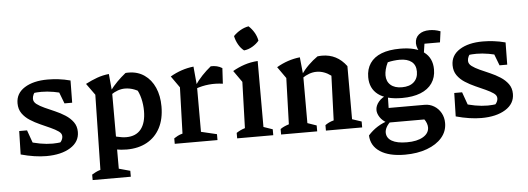

<svg xmlns="http://www.w3.org/2000/svg" viewBox="-57 -915 3553 1293"><g transform="rotate(-5 1720.0 -268.5)"><path d="M226 7Q188 7 144.5 0.5Q101 -6 54 -19L101 -104Q147 -89 190.5 -81Q234 -73 276 -73Q292 -73 307.5 -74.5Q323 -76 339 -78L303 -55Q321 -67 332.5 -83Q344 -99 344 -117Q344 -136 323.5 -150.5Q303 -165 271 -179.5Q239 -194 203 -210Q167 -226 135 -246.5Q103 -267 83 -295.5Q63 -324 63 -364Q63 -431 122.5 -468.5Q182 -506 279 -506Q314 -506 352.5 -501.5Q391 -497 432 -486L400 -398Q355 -412 312 -419.5Q269 -427 230 -427Q215 -427 200 -426Q185 -425 169 -423L201 -440Q183 -429 176 -414Q169 -399 169 -385Q169 -364 189.5 -348.5Q210 -333 242 -318.5Q274 -304 310 -288.5Q346 -273 378 -252.5Q410 -232 430.5 -204Q451 -176 451 -137Q451 -70 389 -31.5Q327 7 226 7ZM54 -19 58 -177H111L167 -20ZM378 -336 320 -488 432 -486 430 -336Z M769 10Q732 10 690.5 2.5Q649 -5 604 -20L624 -110Q673 -91 709.5 -82Q746 -73 773 -73Q839 -73 873 -116Q907 -159 907 -239Q907 -282 897 -323Q887 -364 866 -398L920 -349Q858 -400 792 -400Q744 -400 695 -366L694 -390Q720 -425 747 -452Q774 -479 805 -504Q810 -505 815.5 -505Q821 -505 826 -505Q887 -505 932.5 -473.5Q978 -442 1002.5 -386.5Q1027 -331 1027 -259Q1027 -174 995.5 -114Q964 -54 906 -22Q848 10 769 10ZM522 195V158Q534 151 547 144Q560 137 580 131L590 -376L534 -454Q574 -475 613 -489Q652 -503 693 -507L704 -388V134L780 155V195Z M1452 -375Q1356 -389 1267 -357V-376Q1292 -413 1320.5 -443Q1349 -473 1381 -499Q1402 -500 1421.5 -495.5Q1441 -491 1458 -480ZM1094 0V-37Q1106 -45 1119.5 -52Q1133 -59 1152 -64L1162 -376L1107 -454Q1182 -498 1265 -507L1277 -376V-65L1383 -40V0Z M1516 0V-37Q1528 -45 1542.5 -52Q1557 -59 1574 -64L1584 -376L1529 -454Q1567 -476 1609 -490Q1651 -504 1699 -507V-61L1760 -40V0ZM1658 -745Q1680 -725 1695.5 -698.5Q1711 -672 1716 -643Q1698 -621 1670.5 -605Q1643 -589 1614 -586Q1592 -603 1576.5 -630.5Q1561 -658 1555 -688Q1575 -709 1602 -724.5Q1629 -740 1658 -745Z M1813 0V-37Q1824 -45 1838 -51.5Q1852 -58 1871 -64L1881 -376L1826 -454Q1901 -498 1984 -507L1996 -388V-61L2057 -40V0ZM2116 0V-37Q2127 -45 2141 -52Q2155 -59 2174 -64L2185 -365L2298 -420V-61L2361 -40V0ZM1988 -365 1985 -385Q2011 -422 2040.5 -451Q2070 -480 2103 -503Q2111 -504 2119 -504.5Q2127 -505 2134 -505Q2184 -505 2225 -484Q2266 -463 2298 -420L2185 -365Q2138 -400 2087 -400Q2038 -400 1988 -365Z M2633 208Q2526 208 2465.5 168.5Q2405 129 2402 58Q2430 26 2466.5 3Q2503 -20 2549 -33H2565Q2537 -8 2526.5 11.5Q2516 31 2516 48Q2516 85 2551 105.5Q2586 126 2653 126Q2722 126 2762.5 102Q2803 78 2803 38Q2803 25 2797.5 10Q2792 -5 2783 -17H2531Q2499 -35 2483 -60Q2467 -85 2467 -108Q2467 -137 2489.5 -164Q2512 -191 2552 -205L2550 -115H2794Q2828 -115 2857 -97.5Q2886 -80 2903 -49.5Q2920 -19 2920 19Q2920 75 2883.5 117.5Q2847 160 2782 184Q2717 208 2633 208ZM2646 -174Q2540 -174 2485.5 -215.5Q2431 -257 2431 -333Q2431 -388 2457.5 -427Q2484 -466 2535 -486Q2586 -506 2661 -506Q2767 -506 2822 -465Q2877 -424 2877 -347Q2877 -293 2850 -254Q2823 -215 2771.5 -194.5Q2720 -174 2646 -174ZM2652 -246Q2704 -246 2732.5 -272Q2761 -298 2761 -343Q2761 -387 2732.5 -409.5Q2704 -432 2652 -432Q2634 -432 2612 -429.5Q2590 -427 2571 -422Q2559 -398 2553.5 -375.5Q2548 -353 2548 -336Q2548 -294 2575.5 -270Q2603 -246 2652 -246ZM2805 -452Q2788 -473 2779.5 -494.5Q2771 -516 2771 -532Q2771 -570 2797.5 -591.5Q2824 -613 2869 -613Q2886 -613 2904 -610Q2922 -607 2943 -599L2933 -525H2828L2817 -452Z M3167 7Q3129 7 3085.5 0.5Q3042 -6 2995 -19L3042 -104Q3088 -89 3131.5 -81Q3175 -73 3217 -73Q3233 -73 3248.5 -74.5Q3264 -76 3280 -78L3244 -55Q3262 -67 3273.5 -83Q3285 -99 3285 -117Q3285 -136 3264.5 -150.5Q3244 -165 3212 -179.5Q3180 -194 3144 -210Q3108 -226 3076 -246.5Q3044 -267 3024 -295.5Q3004 -324 3004 -364Q3004 -431 3063.5 -468.5Q3123 -506 3220 -506Q3255 -506 3293.5 -501.5Q3332 -497 3373 -486L3341 -398Q3296 -412 3253 -419.5Q3210 -427 3171 -427Q3156 -427 3141 -426Q3126 -425 3110 -423L3142 -440Q3124 -429 3117 -414Q3110 -399 3110 -385Q3110 -364 3130.5 -348.5Q3151 -333 3183 -318.5Q3215 -304 3251 -288.5Q3287 -273 3319 -252.5Q3351 -232 3371.5 -204Q3392 -176 3392 -137Q3392 -70 3330 -31.5Q3268 7 3167 7ZM2995 -19 2999 -177H3052L3108 -20ZM3319 -336 3261 -488 3373 -486 3371 -336Z"/></g></svg>

Font: Piazzolla Thin
Style: Bold
Weight: 700
Version: Version 2.005